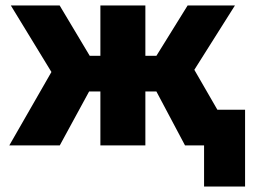

<svg xmlns="http://www.w3.org/2000/svg" viewBox="-20 -530 939 700"><path d="M724 150V-130H873.5V150ZM346 0V-196.5H203.5V-326.5H346V-510H510V-326.5H651.5V-196.5H510V0ZM14 0 167.5 -267.5 19.5 -510H197.5L343 -266.5L198 0ZM654.5 0 513 -266.5 664 -510H836.5L688.5 -275.5L847.5 0Z"/></svg>

Font: Geologica Roman
Style: Bold
Weight: 700
Designer: Sindre Bremnes, Frode Helland
Foundry: Monokrom Skriftforlag AS
Version: Version 1.010;gftools[0.9.28]